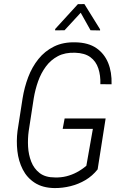

<svg xmlns="http://www.w3.org/2000/svg" viewBox="-20 -933 616 963"><path d="M509.8 -338.9 469.7 -83.5Q443.8 -50.8 408.9 -30Q374 -9.3 333.7 0.7Q293.5 10.7 252.9 10.3Q193.8 9.3 154.5 -16.1Q115.2 -41.5 94 -83.3Q72.8 -125 67.1 -175.5Q61.5 -226.1 67.9 -276.4L93.3 -439.9Q102.1 -494.6 121.3 -545.7Q140.6 -596.7 172.6 -636.7Q204.6 -676.8 251 -699.7Q297.4 -722.7 359.9 -720.7Q423.3 -719.2 463.4 -691.7Q503.4 -664.1 522.5 -617.4Q541.5 -570.8 539.6 -510.3L483.4 -510.7Q484.9 -554.7 473.1 -590.1Q461.4 -625.5 433.3 -646.2Q405.3 -667 356.9 -668.5Q306.6 -670.4 270.5 -651.4Q234.4 -632.3 210 -599.1Q185.5 -565.9 171.1 -525.1Q156.7 -484.4 149.4 -440.9L124 -275.9Q118.7 -237.8 120.8 -197.5Q123 -157.2 136.7 -122.1Q150.4 -86.9 179 -64.9Q207.5 -43 255.4 -43Q285.2 -42 312.7 -48.8Q340.3 -55.7 365.5 -69.1Q390.6 -82.5 413.1 -101.6L445.8 -286.6H294.4L304.2 -338.9ZM403.3 -912.6 481.9 -786.1V-780.3L434.1 -781.2L384.8 -869.1L303.7 -781.2L256.3 -780.8L256.8 -787.6L370.6 -912.1Z"/></svg>

Font: Roboto Condensed Light
Style: Italic
Weight: 300
Italic angle: -12°
Designer: Christian Robertson
Foundry: Google
Version: Version 3.0; 2020